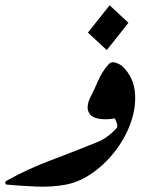

<svg xmlns="http://www.w3.org/2000/svg" viewBox="-20 -705 531 725"><path d="M465 -619Q445 -593 424.5 -567.5Q404 -542 383 -516L312 -582L394 -685ZM230 -8Q175 2 117.5 -0.5Q60 -3 5 -8Q0 -9 0 -14.5Q0 -20 4 -22Q82 -66 170 -99Q258 -132 344 -167Q367 -176 386 -190Q405 -204 420 -221Q425 -226 421.5 -238.5Q418 -251 413 -258Q389 -253 361.5 -255.5Q334 -258 321 -272Q310 -285 311 -301.5Q312 -318 319 -333Q336 -366 350.5 -400Q365 -434 389 -461Q400 -474 417.5 -468Q435 -462 444 -453Q483 -414 489 -360.5Q495 -307 476.5 -250Q458 -193 420.5 -142Q383 -91 333.5 -55Q284 -19 230 -8Z"/></svg>

Font: Aref Ruqaa Ink
Style: Regular
Weight: 400
Designer: Abdullah Aref
Version: Version 1.005